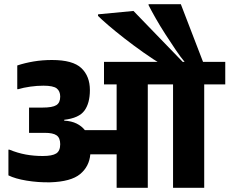

<svg xmlns="http://www.w3.org/2000/svg" viewBox="-20 -901 1090 912"><path d="M65 -477 62 -478V-590Q98 -602 139.5 -609Q181 -616 227 -616Q326 -616 366.5 -577.5Q407 -539 407 -473Q407 -411 381 -375.5Q355 -340 285 -332V-328Q320 -326 344 -314Q368 -302 383 -283H534V-500H474V-607H782V-500H682V-9H534V-168H409Q404 -110 360.5 -74Q317 -38 218 -35Q161 -34 106.5 -43Q52 -52 20 -68V-190H25Q64 -174 102.5 -167Q141 -160 183 -160Q228 -160 247 -172Q266 -184 266 -216Q266 -246 249 -258Q232 -270 193 -270H118V-390H182Q229 -390 247.5 -401.5Q266 -413 266 -442Q266 -468 249.5 -481Q233 -494 186 -494Q156 -494 124 -489.5Q92 -485 65 -477ZM802 -9V-500H702V-607H1050V-500H950V-9ZM843 -546Q803 -562 756 -590Q709 -618 661 -652Q613 -686 570 -719.5Q527 -753 494.5 -781Q462 -809 446 -825Q445 -827 445.5 -829Q446 -831 446 -833L614 -849L848 -607H857Q839 -628 815 -663.5Q791 -699 765.5 -738.5Q740 -778 719 -815Q698 -852 686 -876Q685 -878 685.5 -879Q686 -880 686 -881H839L946 -603Z"/></svg>

Font: Bakbak One
Style: Regular
Weight: 400
Designer: Saumya Kishore and Sanchit Sawaria
Foundry: A Good Feeling
Version: Version 1.003; ttfautohint (v1.8.3)